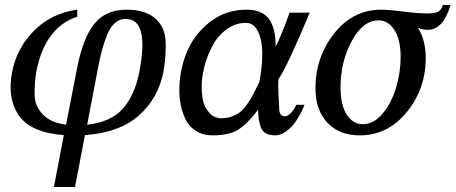

<svg xmlns="http://www.w3.org/2000/svg" viewBox="-20 -533 1834 773"><path d="M126 -244Q118 -193 119.5 -149Q121 -105 152.5 -72Q184 -39 246 -31L290 -257Q313 -378 359 -436Q405 -494 489 -494Q564 -494 603.5 -460Q643 -426 646.5 -370.5Q650 -315 638 -244Q617 -137 539 -68Q461 1 322 11L282 220H197L237 11Q104 1 56 -68Q8 -137 29 -244Q48 -341 118 -410.5Q188 -480 291 -494V-466Q161 -423 126 -244ZM377 -272 331 -31Q426 -41 474.5 -95.5Q523 -150 541 -244Q582 -457 486 -457Q462 -457 443.5 -441Q425 -425 412.5 -395Q400 -365 392.5 -338Q385 -311 377 -272Z M1227 -482Q1136 -264 1101 -214Q1099 -192 1101.5 -147.5Q1104 -103 1104 -97Q1104 -65 1127 -65Q1138 -65 1149.5 -76.5Q1161 -88 1167 -100L1173 -111H1206Q1204 -106 1200.5 -97.5Q1197 -89 1185.5 -68Q1174 -47 1161 -31Q1148 -15 1128 -1.5Q1108 12 1088 12Q1065 12 1050.5 4Q1036 -4 1030 -21Q1024 -38 1022 -52Q1020 -66 1019 -91Q975 -33 938 -10.5Q901 12 836 12Q797 12 768.5 -6Q740 -24 726.5 -53.5Q713 -83 707.5 -111Q702 -139 702 -168Q702 -249 731.5 -321.5Q761 -394 824.5 -444Q888 -494 972 -494Q1035 -494 1062.5 -457Q1090 -420 1090 -345Q1100 -364 1114 -398.5Q1128 -433 1137 -458L1146 -482ZM1024 -202Q1045 -314 1029 -377.5Q1013 -441 970 -441Q927 -441 891.5 -414.5Q856 -388 835 -348Q814 -308 803 -265Q792 -222 792 -184Q792 -154 797.5 -128Q803 -102 822 -79.5Q841 -57 872 -57Q895 -57 914.5 -64.5Q934 -72 947 -82Q960 -92 973 -110.5Q986 -129 992.5 -140.5Q999 -152 1009.5 -173.5Q1020 -195 1024 -202Z M1794 -513Q1764 -413 1703 -413Q1684 -413 1663 -420Q1694 -371 1694 -300Q1694 -175 1617.5 -81.5Q1541 12 1428 12Q1346 12 1298 -39Q1250 -90 1250 -177Q1250 -303 1325.5 -398.5Q1401 -494 1515 -494Q1546 -494 1604 -486.5Q1662 -479 1700 -479Q1733 -479 1745.5 -487Q1758 -495 1763 -513ZM1593 -304Q1593 -373 1568 -412Q1543 -451 1504 -451Q1441 -451 1396 -367.5Q1351 -284 1351 -182Q1351 -110 1376 -71.5Q1401 -33 1440 -33Q1485 -33 1521 -76.5Q1557 -120 1575 -181.5Q1593 -243 1593 -304Z"/></svg>

Font: Veleka
Style: Italic
Weight: 400
Italic angle: -12°
Designer: Stefan Peev, Context Ltd, 2016; SIL International, 1997-2014.
Foundry: Stefan Peev, Context Ltd, 2016
Version: Version 1.000